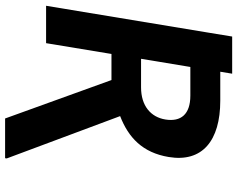

<svg xmlns="http://www.w3.org/2000/svg" viewBox="-114 -704 989 802"><g transform="rotate(90 381.0 -302.5)"><path d="M115.8 -677.9 3.6 0H159.8L204.9 -273.1H313.9L474.4 171.2H640.3L641.3 164.4L464.5 -309.3C554.3 -344.1 617.2 -403.1 635.3 -512.1C658.7 -652.3 567.5 -727.6 399.9 -727.6H279.1L287.3 -777.3H132.1ZM225.1 -396.7 259.2 -602.6H378.9C457.4 -602.6 489 -562.9 478.7 -498.6C468.8 -437.1 421.5 -396.7 344.5 -396.7Z"/></g></svg>

Font: Magic Ui Pro
Style: Bold Italic
Weight: 700
Italic angle: -9.39999°
Designer: Stefan Endress, Andreas Faust
Version: Version 1.000;FEAKit 1.0